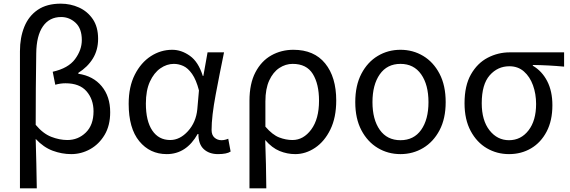

<svg xmlns="http://www.w3.org/2000/svg" viewBox="-20 -829 3115 1049"><path d="M89 200V-549Q89 -624 113 -683Q137 -742 186.5 -775.5Q236 -809 312 -809Q365 -809 411.5 -788Q458 -767 487 -724.5Q516 -682 516 -617Q516 -556 487.5 -509.5Q459 -463 408 -431V-426Q489 -414 535.5 -358Q582 -302 582 -216Q582 -143 551.5 -92Q521 -41 472.5 -14Q424 13 369 13Q318 13 268 -5.5Q218 -24 175 -70Q179 65 181 200ZM348 -64Q407 -64 449 -105Q491 -146 491 -221Q491 -286 453 -330Q415 -374 338 -374Q310 -374 282 -366L268 -437Q353 -456 390 -506Q427 -556 427 -610Q427 -673 393 -704.5Q359 -736 314 -736Q250 -736 214.5 -685Q179 -634 178 -537Q175 -345 175 -147Q215 -99 260 -81.5Q305 -64 348 -64Z M891 13Q799 13 741 -57.5Q683 -128 683 -262Q683 -355 716.5 -421Q750 -487 804 -522Q858 -557 921 -557Q971 -557 1017.5 -524Q1064 -491 1088 -414H1091L1114 -543H1204Q1181 -432 1158.5 -312.5Q1136 -193 1136 -119Q1136 -91 1152 -77Q1168 -63 1190 -63Q1208 -63 1227 -71L1240 -1Q1219 13 1171 13Q1123 13 1093.5 -14Q1064 -41 1064 -97H1060Q998 13 891 13ZM910 -64Q963 -64 1007 -112.5Q1051 -161 1058 -232L1067 -335Q1052 -393 1029.5 -425Q1007 -457 981.5 -468.5Q956 -480 930 -480Q891 -480 856 -455.5Q821 -431 799 -383Q777 -335 777 -263Q777 -168 812 -116Q847 -64 910 -64Z M1343 200V-278Q1343 -372 1375.5 -434Q1408 -496 1462.5 -526.5Q1517 -557 1583 -557Q1696 -557 1756.5 -482.5Q1817 -408 1817 -280Q1817 -187 1785 -121.5Q1753 -56 1701.5 -21.5Q1650 13 1593 13Q1549 13 1507.5 -4Q1466 -21 1429 -64Q1434 69 1435 200ZM1578 -64Q1638 -64 1680.5 -121.5Q1723 -179 1723 -279Q1723 -370 1689 -425Q1655 -480 1579 -480Q1540 -480 1506 -457.5Q1472 -435 1451 -389.5Q1430 -344 1430 -275V-137Q1469 -92 1505.5 -78Q1542 -64 1578 -64Z M2168 13Q2100 13 2044 -20.5Q1988 -54 1954.5 -117.5Q1921 -181 1921 -271Q1921 -362 1954.5 -426Q1988 -490 2044 -523.5Q2100 -557 2168 -557Q2236 -557 2292 -523.5Q2348 -490 2381.5 -426Q2415 -362 2415 -271Q2415 -181 2381.5 -117.5Q2348 -54 2292 -20.5Q2236 13 2168 13ZM2168 -63Q2241 -63 2281 -119.5Q2321 -176 2321 -271Q2321 -366 2281 -423Q2241 -480 2168 -480Q2095 -480 2055 -423Q2015 -366 2015 -271Q2015 -176 2055 -119.5Q2095 -63 2168 -63Z M2761 13Q2695 13 2640 -19Q2585 -51 2551.5 -113.5Q2518 -176 2518 -265Q2518 -361 2553 -422.5Q2588 -484 2644.5 -513.5Q2701 -543 2765 -543H3062V-465Q2976 -473 2891 -474V-470Q2941 -441 2969.5 -386Q2998 -331 2998 -254Q2998 -170 2966.5 -110Q2935 -50 2881.5 -18.5Q2828 13 2761 13ZM2761 -63Q2826 -63 2867.5 -116.5Q2909 -170 2909 -261Q2909 -316 2892 -363Q2875 -410 2842.5 -438.5Q2810 -467 2763 -467Q2699 -467 2655.5 -417.5Q2612 -368 2612 -265Q2612 -171 2654.5 -117Q2697 -63 2761 -63Z"/></svg>

Font: Gothic Nguyen
Style: Regular
Weight: 400
Designer: MORI Takayuki
Version: Version 1.220;July 21, 2023;FontCreator 14.0.0.2814 64-bit